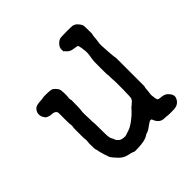

<svg xmlns="http://www.w3.org/2000/svg" viewBox="-161 -704 869 869"><g transform="rotate(-45 273.5 -269.0)"><path d="M241 -47 254 -51Q254 -51 269 -56Q284 -61 306.5 -78Q329 -95 342 -110Q355 -125 356.5 -124.5Q358 -124 361 -128Q364 -132 364.5 -131.5Q365 -131 367.5 -134Q370 -137 371 -137Q372 -137 372 -137.5Q372 -138 374 -140.5Q376 -143 378.5 -148Q381 -153 381.5 -205Q382 -257 381 -263.5Q380 -270 380 -284Q380 -298 379 -299Q378 -300 378 -347Q378 -394 379 -394.5Q380 -395 380 -400Q380 -405 380.5 -405Q381 -405 382 -413Q383 -421 384 -429Q385 -437 384 -447.5Q383 -458 382 -465Q381 -472 380.5 -473.5Q380 -475 379 -480Q378 -488 371 -489Q364 -490 347 -493Q330 -496 317 -513Q316 -515 314 -515Q312 -515 312 -529Q312 -543 324.5 -555.5Q337 -568 348.5 -569Q360 -570 390 -570Q420 -570 424.5 -569Q429 -568 434 -565.5Q439 -563 444.5 -557.5Q450 -552 452.5 -548Q455 -544 457.5 -539.5Q460 -535 460 -523Q460 -511 460.5 -494.5Q461 -478 459.5 -477Q458 -476 457 -461Q456 -446 454 -435.5Q452 -425 452.5 -413Q453 -401 453.5 -398Q454 -395 454.5 -379.5Q455 -364 456 -357Q457 -350 457.5 -342.5Q458 -335 460 -325V-146Q458 -140 457 -132Q457 -123 455 -110Q453 -97 454 -91Q455 -85 456 -76Q457 -67 459.5 -63Q462 -59 471 -58Q497 -57 509 -46Q530 -26 524 -8Q513 22 479.5 23Q446 24 439.5 22.5Q433 21 421 21Q391 21 378 -14Q377 -18 371.5 -18Q366 -18 355 -10Q330 9 321.5 11Q313 13 309 16Q289 31 239 32Q220 33 217 31Q214 29 210 28Q206 27 202 25.5Q198 24 187 22Q164 17 147.5 -0.5Q131 -18 124 -28L118 -41H119Q119 -42 115.5 -50Q112 -58 112.5 -58.5Q113 -59 112 -61.5Q111 -64 109 -71.5Q107 -79 106.5 -80.5Q106 -82 105 -89Q104 -96 102 -99Q100 -104 100 -138L102 -160Q102 -163 101 -164Q100 -165 100 -204.5Q100 -244 101 -244Q102 -244 102 -252Q102 -260 101 -261Q100 -262 100 -296Q100 -330 100 -335Q98 -352 71 -353Q61 -353 51.5 -358Q42 -363 42 -364.5Q42 -366 37 -373Q32 -380 31.5 -391.5Q31 -403 38 -414Q45 -425 56.5 -428Q68 -431 81.5 -431.5Q95 -432 98.5 -433.5Q102 -435 123 -434.5Q144 -434 151.5 -432Q159 -430 167 -421.5Q175 -413 178 -406.5Q181 -400 181.5 -380.5Q182 -361 181 -356.5Q180 -352 180 -347L181 -338Q183 -341 182 -315Q182 -288 181 -279Q178 -259 179 -245Q180 -231 180 -214Q180 -197 181 -193Q182 -189 182 -153.5Q182 -118 183 -104.5Q184 -91 189.5 -82Q195 -73 194 -72Q193 -71 198 -64Q209 -49 225 -47.5Q241 -46 241 -47Z"/></g></svg>

Font: TT2020 Style E
Style: Regular
Weight: 400
Version: Version 00.2